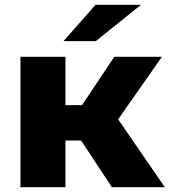

<svg xmlns="http://www.w3.org/2000/svg" viewBox="-20 -778 705 798"><path d="M455 -542 321 -341H252V-542H65V0H252V-194H317L445 0H665L471 -282L653 -542ZM378 -607 566 -758H377L244 -607Z"/></svg>

Font: Montserrat-Alt1 ExtBd
Style: Regular
Weight: 800
Designer: Differentunic
Foundry: Differentunic
Version: Version 7.222